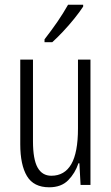

<svg xmlns="http://www.w3.org/2000/svg" viewBox="-20 -785 472 815"><path d="M364 -532V0H322L317 -92H313Q299 -50 269.5 -20Q240 10 189 10Q123 10 94.5 -37.5Q66 -85 66 -173V-532H120V-185Q120 -109 139.5 -74Q159 -39 198 -39Q254 -39 282.5 -88Q311 -137 311 -240V-532ZM333 -757Q318 -734 295 -705.5Q272 -677 247 -650.5Q222 -624 202 -606H169V-618Q200 -658 224 -693Q248 -728 269 -765H333Z"/></svg>

Font: Noto Sans Hebrew ExtraCondensed Light
Style: Regular
Weight: 300
Width: 2
Designer: Monotype Design Team
Foundry: Monotype Imaging Inc.
Version: Version 2.004; ttfautohint (v1.8.4.7-5d5b)